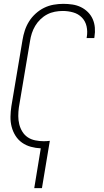

<svg xmlns="http://www.w3.org/2000/svg" viewBox="-20 -763 540 998"><path d="M158 215 192 8Q166 7 140.5 0Q115 -7 94.5 -21.5Q74 -36 60.5 -57.5Q47 -79 40.5 -104Q34 -129 34.5 -156Q35 -183 39 -210L97 -555Q101 -580 109 -604.5Q117 -629 131 -651.5Q145 -674 165.5 -692.5Q186 -711 209.5 -722.5Q233 -734 258.5 -738.5Q284 -743 309 -743Q333 -743 356.5 -739.5Q380 -736 400.5 -726Q421 -716 437 -700Q453 -684 462 -663.5Q471 -643 473 -619.5Q475 -596 471 -572L470 -565H430L431 -570Q436 -599 430 -626Q424 -653 405.5 -672Q387 -691 360.5 -698.5Q334 -706 306 -706Q286 -706 265 -702Q244 -698 225 -688Q206 -678 190 -662.5Q174 -647 163 -628.5Q152 -610 145.5 -590Q139 -570 136 -549L78 -204Q75 -182 75 -160Q75 -138 80 -117.5Q85 -97 96 -79Q107 -61 124 -49.5Q141 -38 163 -33.5Q185 -29 207 -29Q215 -29 223 -29.5Q231 -30 239 -31L198 215Z"/></svg>

Font: Iosevka Extralight
Style: Italic
Weight: 200
Italic angle: -9°
Monospace: yes
Designer: Belleve Invis
Foundry: Belleve Invis
Version: Version 32.5.0; ttfautohint (v1.8.4)